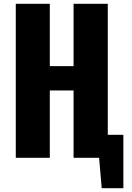

<svg xmlns="http://www.w3.org/2000/svg" viewBox="-20 -830 693 1010"><path d="M63 0V-810H242V-482H367V-810H547V0H367V-354H242V0ZM515 160 491 -121H629V160ZM425 -121H573V0H425Z"/></svg>

Font: Oswald
Style: Bold
Weight: 700
Designer: Vernon Adams
Foundry: Vernon Adams
Version: Version 4.103;gftools[0.9.33.dev8+g029e19f]